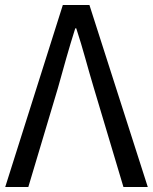

<svg xmlns="http://www.w3.org/2000/svg" viewBox="-20 -753 615 773"><path d="M1 0H94L213 -398C237 -484 256 -554 283 -639H287C315 -554 332 -484 358 -398L477 0H575L340 -733H233Z"/></svg>

Font: Source Han Sans CN Regular
Style: Regular
Weight: 400
Designer: Ryoko NISHIZUKA (kana & ideographs); Paul D. Hunt (Latin, Greek & Cyrillic); Wenlong ZHANG (bopomofo); Sandoll Communica
Foundry: Adobe Systems Incorporated
Version: Version 1.004;PS 1.004;hotconv 1.0.82;makeotf.lib2.5.63406